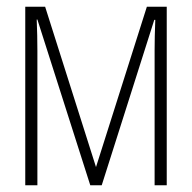

<svg xmlns="http://www.w3.org/2000/svg" viewBox="-20 -550 570 570"><path d="M55 0V-530H114L265 -54L416 -530H475V0H439V-401Q439 -422 439.5 -443Q440 -464 441 -491H438L282 0H248L91 -492H89Q91 -444 91 -399V0Z"/></svg>

Font: Noto Sans Mono Condensed ExtraLight
Style: Regular
Weight: 200
Width: 3
Designer: Monotype Design Team
Foundry: Monotype Imaging Inc.
Version: Version 2.014; ttfautohint (v1.8.4.7-5d5b)